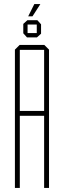

<svg xmlns="http://www.w3.org/2000/svg" viewBox="-20 -920 313 940"><path d="M118 -840 148 -900H177V-899L139 -840ZM53 0V-677L76 -700H77V0ZM77 -353V-377H196V-353ZM196 0V-676H220V0ZM77 -676V-700H197L220 -677V-676ZM112 -737 94 -757V-758H160V-737ZM94 -758V-803L114 -821H115V-758ZM160 -737V-800H181V-755L161 -737ZM115 -800V-821H163L181 -801V-800Z"/></svg>

Font: Foldit Thin
Style: Regular
Weight: 100
Designer: Sophia Tai
Foundry: Sophia Tai
Version: Version 1.003